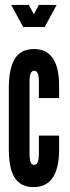

<svg xmlns="http://www.w3.org/2000/svg" viewBox="-20 -755 284 783"><path d="M117 8Q219.5 8 221 -141.5V-202H138.5V-126Q138.5 -82.5 119 -82.5Q100.5 -82.5 100.5 -126V-425.5Q100.5 -466.5 119.5 -466.5Q138.5 -466.5 138.5 -425.5V-355H221V-405.5Q221 -555 118.5 -555Q66.5 -555 41.8 -517.5Q17 -480 16 -400.5V-146.5Q16 -67 40.5 -29.5Q65 8 117 8ZM74.5 -645H162.5L211 -735H138.5L118 -697L97.5 -735H25.5Z"/></svg>

Font: League Gothic SemiCondensed
Style: Regular
Weight: 400
Width: 4
Designer: The League of Moveable Type
Version: Version 1.600; ttfautohint (v1.8.3)